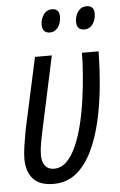

<svg xmlns="http://www.w3.org/2000/svg" viewBox="-53 -768 511 815"><g transform="rotate(-5 202.5 -360.5)"><path d="M142.6 8.8Q84 8.8 55.9 -22Q27.8 -52.7 27.8 -108.9Q27.8 -131.8 32.7 -163.1Q37.6 -194.3 43.9 -230L110.4 -535.2H182.1L114.7 -221.2Q108.4 -192.9 103.8 -166Q99.1 -139.2 99.1 -117.2Q99.1 -87.4 112.5 -71.3Q126 -55.2 149.9 -55.2Q180.2 -55.2 203.9 -78.6Q227.5 -102.1 245.1 -142.1Q262.7 -182.1 274.9 -232.2Q287.1 -282.2 294.7 -336.2Q302.2 -390.1 306.2 -441.7Q310.1 -493.2 310.5 -535.2H381.3Q380.4 -462.9 373.3 -386.7Q366.2 -310.5 350.1 -240Q334 -169.4 306.9 -113.3Q279.8 -57.1 239.5 -24.2Q199.2 8.8 142.6 8.8ZM330.1 -632.8Q314 -632.8 305.4 -641.6Q296.9 -650.4 296.9 -668Q296.9 -692.4 310.3 -711.4Q323.7 -730.5 347.2 -730.5Q362.3 -730.5 370.6 -722.2Q378.9 -713.9 378.9 -697.3Q378.9 -669.9 365.2 -651.4Q351.6 -632.8 330.1 -632.8ZM183.1 -632.8Q167.5 -632.8 158.9 -641.6Q150.4 -650.4 150.4 -668Q150.4 -692.4 163.6 -711.4Q176.8 -730.5 200.7 -730.5Q210.4 -730.5 217 -726.8Q223.6 -723.1 227.3 -715.8Q231 -708.5 231 -697.3Q231 -669.9 217.8 -651.4Q204.6 -632.8 183.1 -632.8Z"/></g></svg>

Font: Open Sans Condensed
Style: Italic
Weight: 400
Width: 3
Italic angle: -12°
Designer: Monotype Design Team
Foundry: Monotype Imaging Inc.
Version: Version 3.000